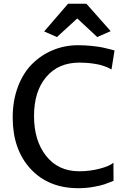

<svg xmlns="http://www.w3.org/2000/svg" viewBox="-20 -991 684 1019"><path d="M47.4 -367.7Q47.4 -457.5 75.4 -531.2Q103.5 -605 151.4 -652.3Q199.2 -699.7 261.5 -725.3Q323.7 -751 393.6 -751Q432.6 -751 468.3 -747.1Q503.9 -743.2 521.2 -739.7Q538.6 -736.3 562.7 -730Q586.9 -723.6 587.9 -723.1L571.8 -622.6L566.4 -625Q561.5 -627.9 559.1 -629.2Q556.6 -630.4 549.6 -633.5Q542.5 -636.7 537.4 -638.4Q532.2 -640.1 522.7 -643.3Q513.2 -646.5 504.9 -648.2Q496.6 -649.9 484.4 -652.1Q472.2 -654.3 460 -655.5Q447.8 -656.7 432.6 -657.7Q417.5 -658.7 401.4 -658.7Q290 -658.7 225.3 -582.5Q160.6 -506.3 160.6 -375.5Q160.6 -244.1 225.1 -163.1Q289.6 -82 400.9 -82Q456.1 -82 509 -95.7Q562 -109.4 582 -127.4L582.5 -31.2Q551.8 -19 533.9 -12.7Q516.1 -6.3 477.1 0.7Q438 7.8 395.5 7.8Q236.8 7.8 142.1 -95Q47.4 -197.8 47.4 -367.7ZM282.2 -794.4 214.4 -824.2 341.3 -971.2H438.5L567.4 -825.7L496.1 -794.4L390.1 -893.1Z"/></svg>

Font: HaufeMerriweatherSans
Style: Regular
Weight: 400
Designer: Eben Sorkin ( eben@eyebytes.com )
Foundry: Eben Sorkin
Version: Version 1.56